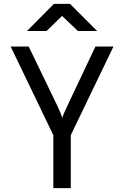

<svg xmlns="http://www.w3.org/2000/svg" viewBox="-20 -970 640 990"><path d="M255 0V-273L35 -730H128L273 -430Q285 -405 292 -387.5Q299 -370 301 -362Q303 -370 310.5 -387.5Q318 -405 330 -430L472 -730H565L345 -273V0ZM119 -810 258 -950H341L481 -810H382L300 -888L220 -810Z"/></svg>

Font: JetBrains Mono Zero
Style: Regular-Zero
Weight: 400
Designer: Philipp Nurullin, Konstantin Bulenkov
Foundry: JetBrains
Version: Version 2.211